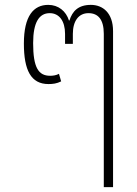

<svg xmlns="http://www.w3.org/2000/svg" viewBox="-20 -576 564 788"><path d="M406 192H444V-448C444 -523 402 -556 353 -556C301 -556 277 -530 265 -492H263C251 -530 220 -556 178 -556C118 -556 78 -511 78 -397C78 -288 107 -231 179 -231C197 -231 213 -233 231 -242L222 -273C211 -267 198 -265 186 -265C138 -265 116 -298 116 -399C116 -485 141 -522 184 -522C223 -522 247 -490 247 -437V-396H279V-437C279 -490 303 -522 343 -522C382 -522 406 -497 406 -437Z"/></svg>

Font: Noto Sans Thai SemCond ExtLt
Style: Regular
Weight: 200
Width: 4
Designer: Monotype Design Team
Foundry: Monotype Imaging Inc.
Version: Version 2.002